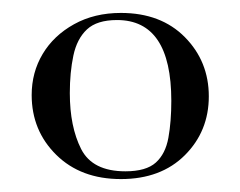

<svg xmlns="http://www.w3.org/2000/svg" viewBox="-20 -650 372 297"><path d="M167 -373Q105 -373 67 -410.5Q29 -448 29 -503Q29 -538 46 -566.5Q63 -595 94.5 -612.5Q126 -630 167 -630Q229 -630 266 -592.5Q303 -555 303 -501Q303 -447 266 -410Q229 -373 167 -373ZM174 -385Q206 -385 221 -398.5Q236 -412 240.5 -437Q245 -462 245 -494Q245 -619 161 -619Q130 -619 114.5 -604.5Q99 -590 93.5 -564Q88 -538 88 -506Q88 -454 105.5 -419.5Q123 -385 174 -385Z"/></svg>

Font: Cormorant Infant Light
Style: Regular
Weight: 400
Version: Version 4.001